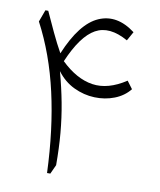

<svg xmlns="http://www.w3.org/2000/svg" viewBox="-84 -813 732 879"><g transform="rotate(10 282.5 -373.0)"><path d="M472.7 -703.6 449.2 -661.6Q360.8 -711.4 297.6 -676.5Q234.4 -641.6 181.6 -517.6Q253.4 -448.2 327.6 -437Q401.9 -425.8 484.9 -480.5L511.2 -445.3Q483.9 -411.1 440.4 -394.3Q397 -377.4 347.7 -379.2Q298.3 -380.9 251.7 -403.1Q205.1 -425.3 171.9 -469.7Q191.9 -396.5 204.6 -328.9Q217.3 -261.2 223.4 -191.7Q229.5 -122.1 229.5 -42.5L210 0H194.8Q187 -201.7 148.7 -370.4Q110.4 -539.1 37.6 -676.8L58.1 -732.4H71.3Q90.3 -689.9 113.8 -640.1Q137.2 -590.3 159.7 -550.3Q221.2 -698.2 303.5 -733.9Q385.7 -769.5 472.7 -703.6Z"/></g></svg>

Font: Pinar DS1 Light
Style: Regular
Weight: 300
Designer: Amin Abedi
Version: Version 3.000